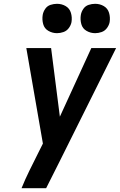

<svg xmlns="http://www.w3.org/2000/svg" viewBox="-20 -987 629 1007"><path d="M93 0H222L291 -137L589 -735H459L294 -375L248 -735H118L205 -234L180 -184Q157 -138 134.5 -92.5Q112 -47 93 0ZM479 -813Q496 -813 513 -819Q530 -825 541 -840Q552 -855 555 -871Q559 -896 552 -919.5Q545 -943 524.5 -955Q504 -967 479 -967Q462 -967 445 -961.5Q428 -956 417.5 -941Q407 -926 404 -909Q400 -884 406.5 -860.5Q413 -837 434 -825Q455 -813 479 -813ZM279 -813Q296 -813 313 -819Q330 -825 341 -840Q352 -855 355 -871Q359 -896 352 -919.5Q345 -943 324.5 -955Q304 -967 279 -967Q262 -967 245 -961.5Q228 -956 217.5 -941Q207 -926 204 -909Q200 -884 206.5 -860.5Q213 -837 234 -825Q255 -813 279 -813Z"/></svg>

Font: Iosevka Sparkle Oblique
Style: Bold
Weight: 700
Italic angle: -9°
Designer: Belleve Invis
Foundry: Belleve Invis
Version: Version 4.5.0; ttfautohint (v1.8.3)